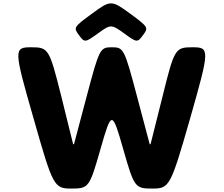

<svg xmlns="http://www.w3.org/2000/svg" viewBox="-20 -1101 1305 1121"><path d="M441 -896C474 -851 477 -852 552 -906C626 -960 630 -960 705 -906C779 -852 782 -851 815 -896C848 -940 846 -943 739 -1022C631 -1101 625 -1101 518 -1022C410 -943 408 -940 441 -896ZM869 0C970 0 976 -12 1091 -413C1205 -813 1205 -825 1104 -825C1003 -825 998 -817 930 -542L859 -259H854L779 -542C706 -817 702 -825 633 -825C564 -825 560 -817 487 -542L412 -259H407L337 -542C268 -817 263 -825 162 -825C60 -825 60 -813 175 -413C289 -12 295 0 397 0C498 0 503 -7 567 -232C631 -456 635 -456 699 -232C763 -7 768 0 869 0Z"/></svg>

Font: Hussar Print
Style: Bold
Weight: 700
Foundry: Cannot Into Space Fonts
Version: Version 2.00